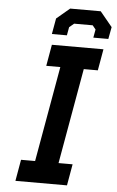

<svg xmlns="http://www.w3.org/2000/svg" viewBox="-62 -979 621 1020"><g transform="rotate(5 249.0 -468.5)"><path d="M185 -794 200 -878 270 -937H433L498 -858L486 -794H406L414 -838L397 -859H298L273 -838L265 -794ZM60 0 80 -114H155L245 -623H170L190 -737H465L445 -623H370L280 -114H355L335 0Z"/></g></svg>

Font: Tomorrow Medium
Style: Italic
Weight: 500
Italic angle: -10°
Designer: Tony de Marco, Monica Rizzolli
Foundry: Just in Type
Version: Version 2.002